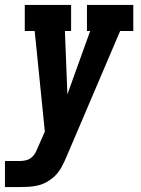

<svg xmlns="http://www.w3.org/2000/svg" viewBox="-48 -550 568 775"><path d="M-28 205V100H30Q43 100 56.5 97Q70 94 80.5 84.5Q91 75 97 62.5Q103 50 108 38L133 -19L92 -425H52V-530H239V-425H214L224 -169L316 -425H303V-530H490V-425H437L222 79Q213 101 201.5 122.5Q190 144 173 161Q158 175 141 184.5Q124 194 105 198.5Q86 203 67.5 204Q49 205 30 205Z"/></svg>

Font: Iosevka Slab Extrabold Oblique
Style: Regular
Weight: 800
Italic angle: -9°
Monospace: yes
Designer: Belleve Invis
Foundry: Belleve Invis
Version: Version 11.1.1; ttfautohint (v1.8.3)